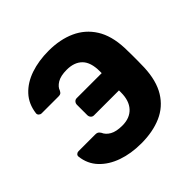

<svg xmlns="http://www.w3.org/2000/svg" viewBox="-182 -877 1054 1054"><g transform="rotate(-45 345.5 -350.0)"><path d="M337 10Q258 10 194 -12.5Q130 -35 89.5 -78Q49 -121 42 -183Q41 -192 47.5 -198Q54 -204 63 -204H193Q205 -204 211 -200Q217 -196 223 -187Q233 -163 259.5 -148Q286 -133 333 -133Q391 -133 423.5 -168Q456 -203 456 -267V-283H262Q251 -283 244 -291Q237 -299 237 -310V-390Q237 -401 244 -409Q251 -417 262 -417H456V-432Q456 -501 424 -533.5Q392 -566 333 -566Q286 -566 259.5 -550Q233 -534 226 -512Q221 -502 215.5 -498Q210 -494 198 -494H67Q58 -494 51 -500.5Q44 -507 45 -516Q53 -581 93 -624Q133 -667 196 -688.5Q259 -710 337 -710Q425 -710 492.5 -679.5Q560 -649 599.5 -586.5Q639 -524 643 -426Q644 -395 644 -372.5Q644 -350 644 -327.5Q644 -305 643 -274Q639 -175 600.5 -112Q562 -49 494.5 -19.5Q427 10 337 10Z"/></g></svg>

Font: DVN-Rubik
Style: Bold
Weight: 700
Designer: Hubert and Fischer
Foundry: Hubert & Fischer
Version: Version 2.102